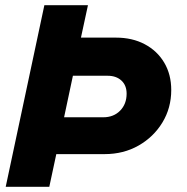

<svg xmlns="http://www.w3.org/2000/svg" viewBox="-20 -720 721 740"><path d="M2 0 151 -700H319L292 -575H427Q490 -575 538 -549.5Q586 -524 613 -478.5Q640 -433 640 -373Q640 -304 606 -248Q572 -192 514 -159Q456 -126 383 -126H197L170 0ZM227 -268H378Q418 -268 443 -293.5Q468 -319 468 -359Q468 -391 448 -409.5Q428 -428 395 -428H261Z"/></svg>

Font: Red Hat Display Black
Style: Italic
Weight: 900
Italic angle: -12°
Designer: Pentagram, MCKL
Foundry: Pentagram, MCKL
Version: Version 1.023; ttfautohint (v1.8.3)